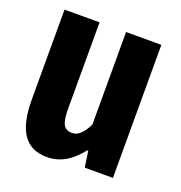

<svg xmlns="http://www.w3.org/2000/svg" viewBox="-109 -656 717 762"><g transform="rotate(20 250.0 -275.0)"><path d="M169 12C234 12 277 -24 312 -68H316L326 0H445V-562H296V-171C277 -133 257 -112 231 -112C193 -112 184 -140 184 -200V-562H36V-182C36 -58 75 12 169 12Z"/></g></svg>

Font: Noto Sans Mono CJK HK
Style: Bold
Weight: 700
Designer: Ryoko NISHIZUKA 西塚涼子 (kana, bopomofo & ideographs); Paul D. Hunt (Latin, Greek & Cyrillic); Sandoll Communications 산돌커뮤니
Foundry: Adobe
Version: Version 2.004;hotconv 1.0.118;makeotfexe 2.5.65603